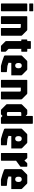

<svg xmlns="http://www.w3.org/2000/svg" viewBox="1628 -2342 715 4010"><g transform="rotate(90 1985.0 -337.5)"><path d="M66 0Q53.5 0 53.5 -12.5V-537.5Q53.5 -550 66 -550H203Q215.5 -550 215.5 -537.5V-12.5Q215.5 0 203 0ZM63.5 -591.5Q53.5 -591.5 53.5 -601.5V-665Q53.5 -675 63.5 -675H206.5Q215.5 -675 215.5 -665V-601.5Q215.5 -591.5 206.5 -591.5Z M332 0Q319.5 0 319.5 -12.5V-537.5Q319.5 -550 332 -550H599.5Q611 -550 619.5 -541.5L719.5 -441.5Q727.5 -433.5 727.5 -421.5V-12.5Q727.5 0 715 0H577.5Q565 0 565 -12.5V-392Q565 -415 542 -415H482V-12.5Q482 0 469.5 0Z M949.5 0Q938 0 929.5 -8.5L846 -91.5Q838 -100 838 -111.5V-425H817Q804.5 -425 804.5 -437.5V-537.5Q804.5 -550 817 -550H838V-612.5Q838 -625 850.5 -625H988Q1000.5 -625 1000.5 -612.5V-550H1049Q1061.5 -550 1061.5 -537.5V-437.5Q1061.5 -425 1049 -425H1000.5V-169.5Q1000.5 -160 1006.5 -154L1055.5 -104.5Q1060.5 -100 1060.5 -89.5V-12.5Q1060.5 0 1048 0Z M1362 0Q1357 0 1351.8 -1.5Q1346.5 -3 1341.5 -4L1252 -29.5L1152.5 -65Q1138.5 -70 1138.5 -92.5V-421.5Q1138.5 -433.5 1147 -441.5L1247 -541.5Q1255.5 -550 1267 -550H1425.5Q1437 -550 1445.5 -541.5L1545.5 -441.5Q1554 -433.5 1554 -421.5V-216.5H1294L1291 -158L1357 -135.5L1479 -123.5Q1487 -122 1487 -111V-12.5Q1487 0 1474.5 0ZM1346.5 -298H1354.5Q1378 -298 1392 -315.2Q1406 -332.5 1406 -362V-370.5Q1406 -400 1392 -417.2Q1378 -434.5 1354.5 -434.5H1346Q1323 -434.5 1309.5 -417.2Q1296 -400 1296 -370.5V-362Q1296 -332.5 1309.5 -315.2Q1323 -298 1346.5 -298Z M1660.5 0Q1648 0 1648 -12.5V-537.5Q1648 -550 1660.5 -550H1928Q1939.5 -550 1948 -541.5L2048 -441.5Q2056 -433.5 2056 -421.5V-12.5Q2056 0 2043.5 0H1906Q1893.5 0 1893.5 -12.5V-392Q1893.5 -415 1870.5 -415H1810.5V-12.5Q1810.5 0 1798 0Z M2285.5 0Q2274 0 2265.5 -8.5L2165.5 -108.5Q2157 -116.5 2157 -128.5V-421.5Q2157 -433.5 2165.5 -441.5L2265.5 -541.5Q2274 -550 2285.5 -550H2357.5Q2369.5 -550 2377.5 -541.5L2402.5 -516.5V-654Q2402.5 -666.5 2415 -666.5H2553Q2565.5 -666.5 2565.5 -654V-12.5Q2565.5 0 2553 0H2444.5Q2438 0 2434.8 -2.5Q2431.5 -5 2427.5 -8.5L2402.5 -33.5L2377.5 -8.5Q2369.5 0 2357.5 0ZM2346.5 -125H2376Q2391 -125 2396.8 -131.5Q2402.5 -138 2402.5 -153V-425H2347Q2331.5 -425 2325.5 -418.5Q2319.5 -412 2319.5 -397V-153Q2319.5 -138 2325.5 -131.5Q2331.5 -125 2346.5 -125Z M2889.5 0Q2884.5 0 2879.2 -1.5Q2874 -3 2869 -4L2779.5 -29.5L2680 -65Q2666 -70 2666 -92.5V-421.5Q2666 -433.5 2674.5 -441.5L2774.5 -541.5Q2783 -550 2794.5 -550H2953Q2964.5 -550 2973 -541.5L3073 -441.5Q3081.5 -433.5 3081.5 -421.5V-216.5H2821.5L2818.5 -158L2884.5 -135.5L3006.5 -123.5Q3014.5 -122 3014.5 -111V-12.5Q3014.5 0 3002 0ZM2874 -298H2882Q2905.5 -298 2919.5 -315.2Q2933.5 -332.5 2933.5 -362V-370.5Q2933.5 -400 2919.5 -417.2Q2905.5 -434.5 2882 -434.5H2873.5Q2850.5 -434.5 2837 -417.2Q2823.5 -400 2823.5 -370.5V-362Q2823.5 -332.5 2837 -315.2Q2850.5 -298 2874 -298Z M3188 0Q3175.5 0 3175.5 -12.5V-537.5Q3175.5 -550 3188 -550H3273Q3282 -550 3289.5 -541.5L3334 -490.5L3384.5 -544Q3390 -550 3398.5 -550H3450Q3462.5 -550 3462.5 -537.5V-419Q3462.5 -411 3461.2 -408.2Q3460 -405.5 3455.5 -402.5L3338 -316.5V-12.5Q3338 0 3325.5 0Z M3737 0Q3732 0 3726.8 -1.5Q3721.5 -3 3716.5 -4L3627 -29.5L3527.5 -65Q3513.5 -70 3513.5 -92.5V-421.5Q3513.5 -433.5 3522 -441.5L3622 -541.5Q3630.5 -550 3642 -550H3800.5Q3812 -550 3820.5 -541.5L3920.5 -441.5Q3929 -433.5 3929 -421.5V-216.5H3669L3666 -158L3732 -135.5L3854 -123.5Q3862 -122 3862 -111V-12.5Q3862 0 3849.5 0ZM3721.5 -298H3729.5Q3753 -298 3767 -315.2Q3781 -332.5 3781 -362V-370.5Q3781 -400 3767 -417.2Q3753 -434.5 3729.5 -434.5H3721Q3698 -434.5 3684.5 -417.2Q3671 -400 3671 -370.5V-362Q3671 -332.5 3684.5 -315.2Q3698 -298 3721.5 -298Z"/></g></svg>

Font: Jaro 24pt
Style: Regular
Weight: 400
Designer: Agyei Archer, Celine Hurka, Mirko Velimirović
Version: Version 1.000